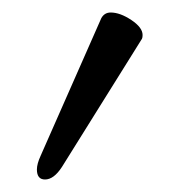

<svg xmlns="http://www.w3.org/2000/svg" viewBox="-20 -683 278 307"><path d="M52 -396Q39 -396 39 -412Q39 -421 45 -434L142 -654Q147 -663 157 -663Q172 -663 190 -651Q208 -639 208 -627Q208 -623 207 -621L79 -416Q66 -396 52 -396Z"/></svg>

Font: Junicode SmExp
Style: Regular
Weight: 400
Width: 6
Designer: Peter S. Baker
Version: Version 2.205; ttfautohint (v1.8.4)